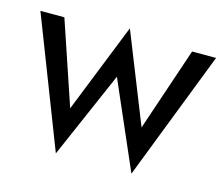

<svg xmlns="http://www.w3.org/2000/svg" viewBox="-107 -878 1234 1060"><g transform="rotate(15 510.0 -348.5)"><path d="M714 -223 875 -700H1012L726 38L510 -458L294 38L8 -700H145L306 -223L510 -735Z"/></g></svg>

Font: Renner* Medium
Style: Medium
Weight: 500
Version: Version 003.000 ; ttfautohint (v0.97) -l 8 -r 50 -G 200 -x 1